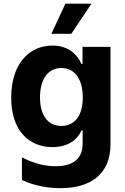

<svg xmlns="http://www.w3.org/2000/svg" viewBox="-20 -797 673 1030"><path d="M255.7 -615.8H362.6L470.9 -777.3H331ZM303.3 212.4C463.8 212.4 572.8 139.9 572.8 -24.1V-545.5H422.6V-453.8H416.9C397.7 -498.2 352.3 -552.6 261 -552.6C141.3 -552.6 40.1 -459.5 40.1 -273.8C40.1 -92.3 138.5 -7.8 261.4 -7.8C348.4 -7.8 397.4 -51.5 416.9 -96.6H423.3V-26.3C423.3 70.7 350.5 94.8 277.3 94.8C222.7 94.8 164.4 81.3 97.7 47.2V168.7C168.3 202.1 247.2 212.4 303.3 212.4ZM309.3 -121.4C235.1 -121.4 194.6 -180.4 194.6 -274.5C194.6 -368.3 235.1 -432.2 309.3 -432.2C382.8 -432.2 424 -370 424 -274.1C424 -178.6 382.5 -121.4 309.3 -121.4Z"/></svg>

Font: TID UI
Style: Bold
Weight: 700
Designer: The TID Project Authors
Foundry: Bakken & Bæck
Version: Version 1.001;hotconv 1.0.109;makeotfexe 2.5.65596